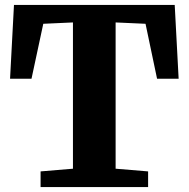

<svg xmlns="http://www.w3.org/2000/svg" viewBox="-20 -763 769 783"><path d="M277.5 -75V-671.5L156.5 -666L108.5 -442H21L37 -743H692.5L708.5 -442H620.5L573.5 -666L451.5 -671.5V-75L584 -64V0H145.5V-64Z"/></svg>

Font: Merriweather 24pt Black
Style: Regular
Weight: 900
Designer: Eben Sorkin
Foundry: Eben Sorkin
Version: Version 2.100